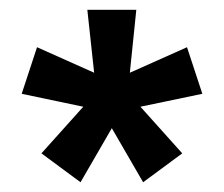

<svg xmlns="http://www.w3.org/2000/svg" viewBox="-20 -645 457 392"><path d="M144.4 -272.9 208.3 -383.3 272.2 -272.9 352.1 -331.9 266.7 -427.1 393.1 -453.5 361.8 -548.6 245.1 -496.5 258.3 -625H158.3L172.2 -496.5L55.6 -548.6L24.3 -453.5L150 -427.1L64.6 -331.9Z"/></svg>

Font: Afacad
Style: Bold
Weight: 700
Designer: Kristian Moeller
Foundry: Dicotype
Version: Version 1.000